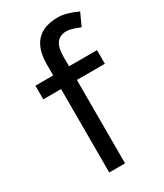

<svg xmlns="http://www.w3.org/2000/svg" viewBox="-186 -809 753 883"><g transform="rotate(-30 190.5 -368.0)"><path d="M276.4 -736.2Q297 -736.2 322.7 -729.1Q348.4 -722 377.8 -708.2L347.4 -641.8Q299.4 -661.4 278.8 -661.4Q242.4 -661.4 224.9 -638.3Q207.4 -615.2 207.4 -567.2V0H123.4V-574Q123.4 -655 161.3 -695.6Q199.2 -736.2 276.4 -736.2ZM29 -515.4H356V-443H29Z"/></g></svg>

Font: 寒蝉端黑体 Light
Style: Regular
Weight: 300
Designer: ChillDuanSans {Warren2060}; 
Source Han Sans {Ryoko NISHIZUKA 西塚涼子 (kana, bopomofo & ideographs); Paul D. Hunt (Latin, G
Foundry: ChillType&Adobe
Version: Version 1.300;Glyphs 3.3 (3306)